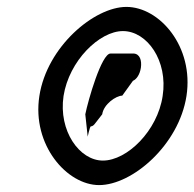

<svg xmlns="http://www.w3.org/2000/svg" viewBox="-20 -732 563 556"><path d="M94 -454C72 -312 174 -196 267 -196C363 -196 498 -312 520 -454C542 -597 442 -712 346 -712C253 -712 116 -597 94 -454ZM164 -454C180 -556 268 -642 336 -642C406 -642 467 -556 451 -454C436 -353 348 -267 278 -267C210 -267 149 -353 164 -454ZM227 -401 234 -336C233 -332 240 -366 243 -366C248 -366 252 -370 255 -374L276 -401C280 -430 316 -455 334 -455L365 -498C375 -502 385 -516 388 -536C391 -557 385 -576 367 -577H300C274 -577 235 -441 227 -401Z"/></svg>

Font: Ampere
Style: SuCndIta
Weight: 400
Version: Version 1